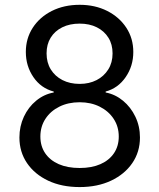

<svg xmlns="http://www.w3.org/2000/svg" viewBox="-20 -757 653 787"><path d="M306.6 9.8Q232.9 9.8 177.5 -16.4Q122.1 -42.5 90.8 -88.4Q59.6 -134.3 59.6 -193.4Q59.6 -239.3 77.9 -278.6Q96.2 -317.9 128.2 -344.2Q160.2 -370.6 200.2 -377.9V-381.8Q147.9 -395.5 116.9 -440.9Q85.9 -486.3 85.9 -543.9Q85.9 -599.6 114.3 -643.3Q142.6 -687 192.6 -712.2Q242.7 -737.3 306.6 -737.3Q369.6 -737.3 419.4 -712.2Q469.2 -687 497.8 -643.3Q526.4 -599.6 526.4 -543.9Q526.4 -486.3 495.1 -440.9Q463.9 -395.5 413.1 -381.8V-377.9Q452.1 -370.6 484.1 -344.2Q516.1 -317.9 534.9 -278.6Q553.7 -239.3 553.7 -193.4Q553.7 -134.3 522.2 -88.4Q490.7 -42.5 435.1 -16.4Q379.4 9.8 306.6 9.8ZM306.6 -68.4Q356 -68.4 391.8 -84.2Q427.7 -100.1 447.3 -129.2Q466.8 -158.2 466.8 -197.3Q466.8 -238.3 445.8 -270Q424.8 -301.8 388.7 -319.8Q352.5 -337.9 306.6 -337.9Q259.8 -337.9 223.4 -319.8Q187 -301.8 166.3 -270Q145.5 -238.3 145.5 -197.3Q145.5 -158.2 165 -129.2Q184.6 -100.1 220.7 -84.2Q256.8 -68.4 306.6 -68.4ZM306.6 -413.1Q345.7 -413.1 376 -428.7Q406.2 -444.3 423.8 -472.4Q441.4 -500.5 441.4 -538.1Q441.4 -575.2 424.3 -602.5Q407.2 -629.9 377 -645Q346.7 -660.2 306.6 -660.2Q265.6 -660.2 235.1 -645Q204.6 -629.9 187.7 -602.5Q170.9 -575.2 170.9 -538.1Q170.9 -500.5 188.2 -472.4Q205.6 -444.3 236.1 -428.7Q266.6 -413.1 306.6 -413.1Z"/></svg>

Font: Inter V
Style: Weight 400 Optical size 14.0
Weight: 400
Designer: Rasmus Andersson
Foundry: rsms
Version: Version 4.000;git-4fc901f